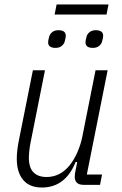

<svg xmlns="http://www.w3.org/2000/svg" viewBox="-20 -826 544 858"><path d="M181 -512 117 -191Q113 -172 111 -153Q109 -134 109 -122Q109 -77 129.5 -56Q150 -35 188 -35Q219 -35 245 -48.5Q271 -62 291 -87Q311 -112 325.5 -145Q340 -178 347 -211L407 -512H461L368 -46H436L427 0H354Q314 0 314 -36Q314 -42 315 -50.5Q316 -59 318 -66L325 -102H318Q272 12 167 12Q112 12 83.5 -22Q55 -56 55 -117Q55 -149 63 -192L127 -512ZM233 -806H465L456 -761H224ZM228 -612Q195 -612 195 -637Q195 -645 200 -663Q203 -674 213.5 -682.5Q224 -691 241 -691Q274 -691 274 -666Q274 -658 269 -640Q266 -629 255.5 -620.5Q245 -612 228 -612ZM395 -612Q362 -612 362 -637Q362 -645 367 -663Q370 -674 380.5 -682.5Q391 -691 408 -691Q441 -691 441 -666Q441 -658 436 -640Q433 -629 422.5 -620.5Q412 -612 395 -612Z"/></svg>

Font: IBM Plex Sans Cond Light
Style: Italic
Weight: 300
Width: 3
Italic angle: -11°
Designer: Mike Abbink, Paul van der Laan, Pieter van Rosmalen
Foundry: Bold Monday
Version: Version 1.3